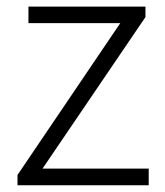

<svg xmlns="http://www.w3.org/2000/svg" viewBox="-20 -553 493 573"><path d="M32.2 0V-30.8L338.9 -483.9H64.9V-533.2H414.1V-502L106.9 -49.8H423.8V0Z"/></svg>

Font: Source Han Sans CN Light
Style: Regular
Weight: 300
Designer: Ryoko NISHIZUKA  (kana, bopomofo & ideographs); Paul D. Hunt (Latin, Greek & Cyrillic); Sandoll Communications , Soo-you
Foundry: Adobe
Version: Version 2.000;hotconv 1.0.107;makeotfexe 2.5.65593